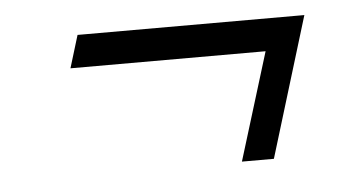

<svg xmlns="http://www.w3.org/2000/svg" viewBox="-32 -423 647 347"><g transform="rotate(-5 292.0 -249.0)"><path d="M118.5 -375.5H530L452.5 -121.5H394.5L454.5 -316.5H100.5Z"/></g></svg>

Font: Newsreader 8pt
Style: Italic
Weight: 400
Italic angle: -17°
Version: Version 1.003